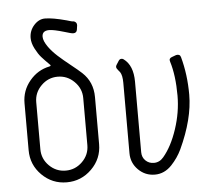

<svg xmlns="http://www.w3.org/2000/svg" viewBox="-48 -689 823 741"><g transform="rotate(-5 363.5 -318.5)"><path d="M164.6 -591.3Q137.2 -591.3 137.2 -567.9Q137.2 -551.3 154.3 -527.3Q168 -508.3 188.7 -489.5Q209.5 -470.7 236.6 -449.2Q263.7 -427.7 277.8 -414.6Q318.4 -377 318.4 -318.4V-136.2Q318.4 -79.6 278.1 -39.8Q237.8 0 181.6 0Q125.5 0 85.4 -39.8Q45.4 -79.6 45.4 -136.2V-318.4Q45.4 -367.2 76.4 -404.5Q107.4 -441.9 153.3 -451.2Q162.6 -453.6 155.3 -459Q135.7 -478.5 124.5 -491.2Q113.3 -503.9 102.1 -525.6Q90.8 -547.4 90.8 -566.9Q90.8 -595.2 109.6 -616.2Q128.4 -637.2 152.3 -637.2Q182.1 -637.2 235.8 -622.6Q254.9 -616.2 263.2 -616.2Q274.4 -611.8 273.9 -600.6L271.5 -583.5Q269.5 -570.8 256.3 -570.8Q249.5 -570.8 223.1 -579.1Q182.1 -591.3 164.6 -591.3ZM90.8 -318.4V-136.2Q90.8 -98.6 117.7 -72Q144.5 -45.4 181.6 -45.4Q218.8 -45.4 245.8 -72Q272.9 -98.6 272.9 -136.2V-318.4Q272.9 -355.5 245.8 -382.3Q218.8 -409.2 181.6 -409.2Q144.5 -409.2 117.7 -382.3Q90.8 -355.5 90.8 -318.4Z M477.5 -90.8Q477.5 -70.8 490.7 -58.1Q503.9 -45.4 522.9 -45.4Q544.9 -45.4 560.1 -63.5Q593.3 -102.5 614.7 -167.2Q636.2 -231.9 636.2 -295.9Q636.2 -374.5 619.1 -429.2Q614.7 -441.9 627.4 -446.3L644.5 -452.6Q659.2 -455.6 662.6 -442.9Q681.6 -374 681.6 -295.9Q681.6 -202.1 628.4 -87.9Q613.3 -56.2 588.4 -29.8Q560.1 0 522.9 0Q485.4 0 458.7 -26.6Q432.1 -53.2 432.1 -90.8V-363.8Q432.1 -393.1 423.3 -405.8Q421.9 -407.7 418 -412.1Q414.1 -416.5 411.9 -420.2Q409.7 -423.8 409.7 -427.2Q409.7 -430.7 412.1 -434.6L421.4 -449.2Q425.8 -456.5 432.6 -456.5Q438 -456.5 441.4 -453.6Q477.5 -427.2 477.5 -363.8Z"/></g></svg>

Font: GOSTRUS
Style: type A
Weight: 200
Designer: Юрий и Татьяна Кривогуз
Version: Version 01.0